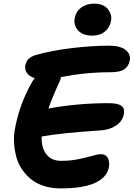

<svg xmlns="http://www.w3.org/2000/svg" viewBox="-20 -1001 734 1055"><path d="M485.8 -805.2Q435.5 -805.2 409.2 -833.5Q382.8 -861.8 391.1 -903.8Q398.4 -939.9 427.5 -960.4Q456.5 -981 497.1 -981Q548.3 -981 572.8 -950.7Q597.2 -920.4 589.8 -884.8Q584 -852.1 557.4 -828.6Q530.8 -805.2 485.8 -805.2ZM312 34.2Q264.2 34.2 223.4 21.5Q182.6 8.8 153.3 -14.2Q124 -37.1 102.1 -68.6Q80.1 -100.1 69.8 -138.2Q59.6 -176.3 57.1 -219Q54.7 -261.7 64.9 -307.1Q88.4 -426.8 149.9 -539.1Q157.7 -555.2 170.9 -571.8Q141.1 -580.6 127.9 -600.1Q114.7 -619.6 119.1 -642.1Q123.5 -663.1 136.5 -676.5Q149.4 -689.9 174.8 -698.2Q265.6 -724.1 377 -737.1Q488.3 -750 577.1 -750Q641.1 -750 670.4 -726.6Q699.7 -703.1 692.9 -668Q686.5 -636.2 662.8 -620.1Q639.2 -604 585.9 -604Q448.2 -604 314 -577.1Q314 -568.4 311 -561Q267.1 -465.3 246.1 -404.8Q405.8 -434.1 575.2 -434.1Q627.4 -434.1 647.2 -419.7Q667 -405.3 660.2 -372.1Q651.9 -333 616 -310.1Q580.1 -287.1 529.8 -284.2Q315.9 -270.5 209 -251Q206.5 -189.9 234.4 -153.6Q262.2 -117.2 315.9 -117.2Q366.7 -117.2 411.4 -126.5Q456.1 -135.7 486.8 -144.8Q517.6 -153.8 534.2 -153.8Q562 -153.8 573 -131.6Q584 -109.4 578.1 -80.1Q566.9 -25.9 502 4.2Q437 34.2 312 34.2Z"/></svg>

Font: Shantell Sans Irregular
Style: Bold Italic
Weight: 700
Italic angle: -11.31°
Designer: Stephen Nixon, Anya Danilova, Shantell Martin
Foundry: Arrow Type
Version: Version 1.006;[9816181b4]